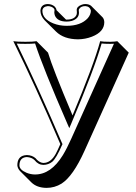

<svg xmlns="http://www.w3.org/2000/svg" viewBox="-20 -852 676 951"><path d="M398.4 -104.5Q341.8 21 284.7 57.6Q250.5 78.6 210.4 78.6Q162.6 78.1 135.3 51.3L79.1 -4.9Q66.9 -18.6 65.9 -33.2Q65.9 -75.2 100.6 -82.5Q106.9 -83.5 112.8 -84Q139.6 -83.5 157.2 -67.4Q158.7 -65.9 159.2 -64.9Q161.6 -62 163.1 -60.5Q179.2 -45.4 194.8 -44.9Q231.4 -44.9 256.3 -90.3Q264.6 -105.5 278.8 -138.2Q152.8 -432.1 45.9 -647.9Q64 -645 106 -645Q144 -645 161.1 -647.9L217.8 -591.3Q239.3 -517.1 339.4 -280.3Q445.3 -533.2 476.1 -647.9Q488.8 -645 525.9 -645Q549.3 -645.5 561 -647.9L617.7 -591.3ZM310.1 -754.9Q351.1 -754.9 359.9 -781.2Q360.8 -785.6 360.8 -789.1Q360.8 -792 360.4 -798.3Q359.9 -801.3 359.9 -801.8Q359.9 -819.8 384.8 -828.6Q393.6 -832 402.8 -832Q421.9 -831.5 431.6 -822.8L488.3 -766.1Q496.1 -756.8 496.6 -742.2Q496.6 -694.3 435.5 -670.4Q402.8 -657.7 366.7 -657.2Q295.9 -657.7 257.3 -695.8L200.7 -752Q180.7 -773.4 180.2 -798.8Q182.1 -831.1 216.8 -832Q238.3 -831.5 252 -818.4Q259.3 -810.1 259.8 -801.8L307.1 -754.9Q309.1 -754.9 310.1 -754.9ZM310.1 -745.1Q265.6 -745.1 252.4 -773.9Q249.5 -781.7 249 -789.1Q249 -791.5 250 -802.2Q249.5 -811.5 234.4 -818.4Q225.6 -821.8 216.8 -821.8Q190.9 -818.8 189.9 -798.8Q189.9 -758.3 243.7 -736.3Q274.4 -724.1 310.1 -724.1Q380.4 -724.1 415 -762.2Q429.7 -779.8 430.2 -798.8Q425.3 -820.3 402.8 -821.8Q378.9 -821.8 371.1 -805.7Q370.1 -803.2 370.1 -802.2Q371.1 -793.9 371.1 -789.1Q371.1 -759.8 335.9 -748.5Q323.2 -745.1 310.1 -745.1ZM333 -165 544.4 -635.3Q537.6 -634.8 525.9 -634.8Q497.1 -634.8 483.4 -636.7Q448.2 -511.7 332.5 -238.8L323.2 -217.3L314 -238.3Q193.4 -515.1 153.8 -636.7Q136.7 -634.8 106 -634.8Q77.6 -634.8 63 -636.2Q173.8 -408.2 287.6 -142.1L289.6 -138.2L287.6 -134.3Q258.8 -67.9 238.8 -50.8Q219.7 -35.6 194.8 -35.2Q169.4 -35.6 151.4 -58.6Q138.2 -72.3 112.8 -74.2Q76.7 -72.3 76.2 -33.2Q76.2 -11.2 111.8 3.9Q132.3 12.2 153.8 12.2Q232.4 12.2 291 -83Q311 -115.7 333 -165Z"/></svg>

Font: Linux Biolinum Shadow O
Style: Bold
Weight: 700
Designer: Philipp H. Poll
Foundry: Philipp H. Poll
Version: Version 0.9.2